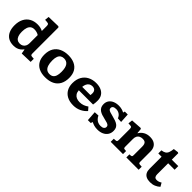

<svg xmlns="http://www.w3.org/2000/svg" viewBox="251 -2021 3289 3289"><g transform="rotate(45 1895.0 -376.5)"><path d="M282.5 14Q207.5 14 156 -16.8Q104.5 -47.5 78 -106Q51.5 -164.5 51.5 -246Q51.5 -336 84.2 -401.3Q117 -466.5 177.7 -502Q238.5 -537.5 323.5 -537.5Q361.5 -537.5 394.5 -529.3Q427.5 -521 451.5 -508V-623Q451.5 -651.5 444.2 -664.2Q437 -677 407 -679.5L356 -683.5L364 -760.5L594.5 -766.5L610 -751.5V-121.5Q610 -101 615.8 -90.3Q621.5 -79.5 645 -77.5L691 -74V1.5L481 8L467.5 -72H460.5Q442 -46.5 417 -27Q392 -7.5 359 3.2Q326 14 282.5 14ZM335.5 -87Q371 -87 397 -102.3Q423 -117.5 437.2 -145.5Q451.5 -173.5 451.5 -211V-408.5Q428.5 -423.5 400.8 -431.2Q373 -439 342.5 -439Q301 -439 273.5 -419Q246 -399 232 -359Q218 -319 218 -257.5Q218 -200 231.8 -162.3Q245.5 -124.5 272 -105.8Q298.5 -87 335.5 -87Z M1050 14Q961 14 897.8 -16.7Q834.5 -47.5 801.2 -106.7Q768 -166 768 -251Q768 -347 805.7 -410.3Q843.5 -473.5 911.5 -505.5Q979.5 -537.5 1069.5 -537.5Q1154.5 -537.5 1218 -508.5Q1281.5 -479.5 1317 -420.8Q1352.5 -362 1352.5 -272Q1352.5 -180 1317.3 -116Q1282 -52 1214.3 -19Q1146.5 14 1050 14ZM1065.5 -78Q1107 -78 1133.5 -97Q1160 -116 1172.7 -154.3Q1185.5 -192.5 1185.5 -250Q1185.5 -303.5 1176.5 -341Q1167.5 -378.5 1150 -401.5Q1132.5 -424.5 1108.3 -435.2Q1084 -446 1053.5 -446Q1017.5 -446 990.8 -429.5Q964 -413 949.5 -376.5Q935 -340 935 -279.5Q935 -211.5 949.8 -166.8Q964.5 -122 993.5 -100Q1022.5 -78 1065.5 -78Z M1731.5 14Q1642.5 14 1580.5 -18.5Q1518.5 -51 1485.7 -109.8Q1453 -168.5 1453 -246.5Q1453 -340 1490 -404.8Q1527 -469.5 1592.3 -503.5Q1657.5 -537.5 1743 -537.5Q1813.5 -537.5 1865 -514.3Q1916.5 -491 1944.3 -447Q1972 -403 1972 -339.5Q1972 -314 1970 -288.5Q1968 -263 1963 -238H1618Q1620.5 -193 1640 -162.8Q1659.5 -132.5 1693 -117.5Q1726.5 -102.5 1770.5 -102.5Q1818.5 -102.5 1857.3 -117.3Q1896 -132 1931 -157.5L1982 -99Q1940 -49 1875.5 -17.5Q1811 14 1731.5 14ZM1617.5 -320.5H1816.5Q1818.5 -333.5 1819.2 -344.8Q1820 -356 1820 -367Q1820 -407 1798 -429.7Q1776 -452.5 1734 -452.5Q1699.5 -452.5 1674.5 -436Q1649.5 -419.5 1635.3 -390Q1621 -360.5 1617.5 -320.5Z M2089.5 14 2076.5 -165 2161 -170Q2176.5 -137 2198.8 -114.3Q2221 -91.5 2249.5 -80Q2278 -68.5 2311 -68.5Q2354 -68.5 2376.3 -85.5Q2398.5 -102.5 2398.5 -130Q2398.5 -149.5 2387.3 -162Q2376 -174.5 2349.5 -184Q2323 -193.5 2276.5 -203Q2236.5 -211.5 2201.8 -223.2Q2167 -235 2140.8 -253.5Q2114.5 -272 2099.7 -300Q2085 -328 2085 -369.5Q2085 -423.5 2111.7 -461Q2138.5 -498.5 2185.3 -518Q2232 -537.5 2291 -537.5Q2331 -537.5 2366.8 -527.8Q2402.5 -518 2424 -504L2432.5 -537.5H2504L2514 -366.5L2431 -371.5Q2415 -415.5 2379.3 -439.5Q2343.5 -463.5 2300 -463.5Q2259 -463.5 2238 -449.5Q2217 -435.5 2217 -408Q2217 -388 2228.5 -375.5Q2240 -363 2266.5 -354Q2293 -345 2336 -334.5Q2382.5 -323.5 2419 -310.5Q2455.5 -297.5 2480.8 -279.3Q2506 -261 2519 -233.8Q2532 -206.5 2532 -167.5Q2532 -111.5 2504.8 -70.8Q2477.5 -30 2429.5 -8Q2381.5 14 2318.5 14Q2270 14 2233.8 3.2Q2197.5 -7.5 2171.5 -22.5L2159 14Z M2628.5 0V-74.5L2676 -77.5Q2691.5 -78.5 2698 -88.3Q2704.5 -98 2704.5 -125.5V-378.5Q2704.5 -409 2698 -421.7Q2691.5 -434.5 2667 -435.5L2619.5 -438.5L2628.5 -518L2821.5 -531L2838 -521.5L2846.5 -430.5H2851.5Q2879.5 -480 2929.8 -508.8Q2980 -537.5 3045.5 -537.5Q3107.5 -537.5 3147.8 -515.8Q3188 -494 3207.8 -455.2Q3227.5 -416.5 3227.5 -364.5V-117.5Q3227.5 -99 3232.8 -88.8Q3238 -78.5 3261 -76.5L3305.5 -74V0H3007V-74.5L3038.5 -76.5Q3055.5 -78 3062 -86Q3068.5 -94 3068.5 -118V-320Q3068.5 -355 3061 -378Q3053.5 -401 3034.7 -413Q3016 -425 2982 -425Q2945.5 -425 2918.8 -411.7Q2892 -398.5 2877.8 -371.7Q2863.5 -345 2863.5 -305V-120.5Q2863.5 -98 2868.5 -88.3Q2873.5 -78.5 2890 -77L2926.5 -74.5V0Z M3593 14Q3536.5 14 3499 -4.5Q3461.5 -23 3443.5 -58Q3425.5 -93 3425.5 -142.5V-436H3345.5V-510.5Q3394.5 -517 3421.5 -534.8Q3448.5 -552.5 3461.5 -587Q3474.5 -621.5 3480.5 -677L3566.5 -688.5L3584.5 -680V-524H3741V-436H3584.5V-169.5Q3584.5 -134.5 3598.8 -114Q3613 -93.5 3649.5 -93.5Q3673.5 -93.5 3695.3 -101.3Q3717 -109 3738.5 -122.5L3776 -57.5Q3742 -25 3696 -5.5Q3650 14 3593 14Z"/></g></svg>

Font: Literata Variable Black
Style: Regular
Weight: 900
Designer: Latin by Veronika Burian and Jose Scaglione. Greek by Irene Vlachou. Cyrillic by Vera Evstafieva.
Foundry: TypeTogether
Version: Version 3.021